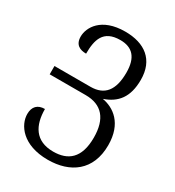

<svg xmlns="http://www.w3.org/2000/svg" viewBox="-177 -828 857 942"><g transform="rotate(30 251.0 -356.5)"><path d="M239 11C365 11 461 -55 461 -199C461 -324 388 -372 324 -383C397 -408 439 -458 439 -557C439 -670 366 -724 255 -724C119 -724 77 -644 77 -594C77 -547 107 -534 142 -534C142 -612 158 -676 255 -676C323 -676 360 -638 360 -552C360 -452 321 -404 242 -404H38V-357H242C334 -357 381 -302 381 -196C381 -79 325 -37 242 -37C140 -37 103 -106 103 -198C62 -198 40 -175 40 -134C40 -72 96 11 239 11Z"/></g></svg>

Font: Noto Serif Armenian ExtraCondensed Medium
Style: Regular
Weight: 500
Width: 2
Designer: Monotype Design Team
Foundry: Monotype Imaging Inc.
Version: Version 2.008